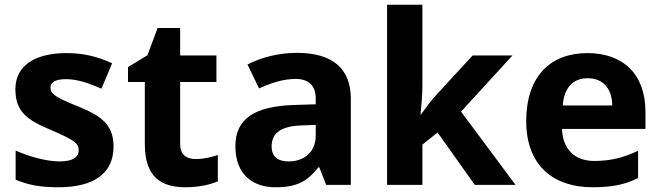

<svg xmlns="http://www.w3.org/2000/svg" viewBox="-20 -780 2786 810"><path d="M459 -162C459 -259 400 -294 307 -332C211 -371 193 -384 193 -410C193 -434 215 -446 259 -446C308 -446 354 -429 408 -406L453 -513C388 -543 329 -556 261 -556C130 -556 45 -505 45 -404C45 -311 91 -275 194 -232C300 -187 312 -173 312 -146C312 -118 289 -99 231 -99C179 -99 105 -118 46 -145V-22C101 1 150 10 226 10C380 10 459 -51 459 -162Z M805 -109C766 -109 740 -129 740 -171V-434H893V-546H740V-662H645L602 -547L520 -497V-434H591V-171C591 -30 664 10 762 10C818 10 867 -1 899 -15V-126C868 -116 838 -109 805 -109Z M1233 -557C1156 -557 1082 -538 1024 -508L1073 -407C1124 -430 1174 -447 1227 -447C1280 -447 1312 -421 1312 -364V-340L1217 -337C1054 -331 973 -279 973 -163C973 -45 1045 10 1142 10C1233 10 1276 -15 1323 -74H1327L1356 0H1460V-364C1460 -494 1379 -557 1233 -557ZM1254 -251 1312 -253V-208C1312 -138 1262 -99 1198 -99C1155 -99 1126 -116 1126 -162C1126 -214 1158 -248 1254 -251Z M1762 -420V-760H1613V0H1762V-170L1826 -221L1983 0H2155L1925 -309L2142 -546H1974L1821 -380C1797 -354 1776 -325 1756 -297H1754C1758 -338 1762 -379 1762 -420Z M2458 -556C2304 -556 2200 -460 2200 -269C2200 -80 2316 10 2480 10C2564 10 2618 -2 2672 -29V-144C2611 -115 2557 -101 2487 -101C2403 -101 2354 -152 2351 -236H2703V-308C2703 -467 2609 -556 2458 -556ZM2459 -450C2529 -450 2562 -401 2563 -335H2354C2360 -414 2401 -450 2459 -450Z"/></svg>

Font: Noto Sans Javanese
Style: Bold
Weight: 700
Designer: Monotype Design Team
Foundry: Monotype Imaging Inc.
Version: Version 2.005